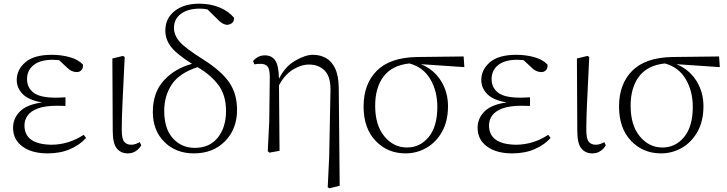

<svg xmlns="http://www.w3.org/2000/svg" viewBox="-20 -820 3955 1044"><path d="M239 14Q153 14 102 -23.5Q51 -61 51 -125Q51 -177 89 -214.5Q127 -252 209 -263Q137 -275 104 -308Q71 -341 71 -385Q71 -441 118 -481.5Q165 -522 262 -522Q312 -522 358 -509.5Q404 -497 431 -469Q433 -450 423 -439Q413 -428 398 -428Q368 -428 344 -453L301 -493L268 -495Q198 -495 162.5 -466Q127 -437 127 -390Q127 -344 162 -316.5Q197 -289 282 -289Q305 -289 336 -291V-244Q308 -245 293 -245Q224 -245 185 -230Q146 -215 129.5 -191Q113 -167 113 -138Q113 -36 258 -33Q353 -33 435 -87L448 -70Q414 -32 361 -9Q308 14 239 14Z M675 14Q637 14 615 -13Q593 -40 593 -109L591 -502L649 -516L658 -510Q650 -343 646 -259Q642 -175 642 -114Q642 -65 655.5 -49Q669 -33 693 -33Q708 -33 719 -37.5Q730 -42 740 -47L748 -30Q739 -13 720 0.5Q701 14 675 14Z M1034 14Q936 14 873.5 -48.5Q811 -111 811 -211Q811 -316 870 -381.5Q929 -447 1024 -473Q940 -526 909.5 -566Q879 -606 879 -654Q879 -720 929.5 -760Q980 -800 1064 -800Q1123 -800 1172.5 -780Q1222 -760 1253 -723Q1253 -690 1217 -685Q1190 -685 1160 -718L1108 -769Q1089 -773 1066 -773Q1002 -773 964 -745Q926 -717 926 -668Q926 -629 956.5 -593.5Q987 -558 1086 -496Q1185 -433 1227 -371Q1269 -309 1269 -223Q1269 -119 1204 -52.5Q1139 14 1034 14ZM1054 -455Q954 -422 913.5 -360Q873 -298 873 -217Q873 -120 920 -68Q967 -16 1039 -16Q1120 -16 1164.5 -72Q1209 -128 1209 -216Q1209 -303 1167 -358.5Q1125 -414 1054 -455Z M1762 198 1770 30 1777 -330Q1778 -403 1745.5 -436Q1713 -469 1660 -469Q1617 -469 1572 -441Q1527 -413 1497 -356L1500 0L1445 10L1436 2L1444 -161L1447 -402Q1447 -442 1435.5 -457.5Q1424 -473 1396 -473Q1380 -473 1363 -470L1356 -488Q1365 -500 1381.5 -509.5Q1398 -519 1421 -519Q1456 -519 1475.5 -493Q1495 -467 1497 -392Q1530 -458 1585 -490Q1640 -522 1682 -522Q1720 -522 1751.5 -505Q1783 -488 1802 -448.5Q1821 -409 1822 -342L1827 190L1771 204Z M2185 14Q2087 14 2022 -54.5Q1957 -123 1957 -241Q1957 -363 2028.5 -435Q2100 -507 2246 -510L2501 -513L2505 -455L2269 -471Q2338 -443 2377 -381.5Q2416 -320 2416 -243Q2416 -161 2383.5 -103.5Q2351 -46 2298.5 -16Q2246 14 2185 14ZM2206 -475Q2112 -465 2066 -404.5Q2020 -344 2020 -245Q2020 -139 2070 -78.5Q2120 -18 2193 -18Q2264 -18 2311 -75Q2358 -132 2358 -239Q2358 -325 2319.5 -390Q2281 -455 2206 -475Z M2765 14Q2679 14 2628 -23.5Q2577 -61 2577 -125Q2577 -177 2615 -214.5Q2653 -252 2735 -263Q2663 -275 2630 -308Q2597 -341 2597 -385Q2597 -441 2644 -481.5Q2691 -522 2788 -522Q2838 -522 2884 -509.5Q2930 -497 2957 -469Q2959 -450 2949 -439Q2939 -428 2924 -428Q2894 -428 2870 -453L2827 -493L2794 -495Q2724 -495 2688.5 -466Q2653 -437 2653 -390Q2653 -344 2688 -316.5Q2723 -289 2808 -289Q2831 -289 2862 -291V-244Q2834 -245 2819 -245Q2750 -245 2711 -230Q2672 -215 2655.5 -191Q2639 -167 2639 -138Q2639 -36 2784 -33Q2879 -33 2961 -87L2974 -70Q2940 -32 2887 -9Q2834 14 2765 14Z M3201 14Q3163 14 3141 -13Q3119 -40 3119 -109L3117 -502L3175 -516L3184 -510Q3176 -343 3172 -259Q3168 -175 3168 -114Q3168 -65 3181.5 -49Q3195 -33 3219 -33Q3234 -33 3245 -37.5Q3256 -42 3266 -47L3274 -30Q3265 -13 3246 0.5Q3227 14 3201 14Z M3574 14Q3476 14 3411 -54.5Q3346 -123 3346 -241Q3346 -363 3417.5 -435Q3489 -507 3635 -510L3890 -513L3894 -455L3658 -471Q3727 -443 3766 -381.5Q3805 -320 3805 -243Q3805 -161 3772.5 -103.5Q3740 -46 3687.5 -16Q3635 14 3574 14ZM3595 -475Q3501 -465 3455 -404.5Q3409 -344 3409 -245Q3409 -139 3459 -78.5Q3509 -18 3582 -18Q3653 -18 3700 -75Q3747 -132 3747 -239Q3747 -325 3708.5 -390Q3670 -455 3595 -475Z"/></svg>

Font: Minh Nguyen ExtraLight
Style: Regular
Weight: 250
Designer: Ryoko NISHIZUKA 西塚涼子 (kana & ideographs); Frank Grießhammer (Latin, Greek & Cyrillic); Wenlong ZHANG 张文龙 (bopomofo); San
Foundry: Adobe
Version: Version 1.100;July 7, 2023;FontCreator 14.0.0.2814 64-bit